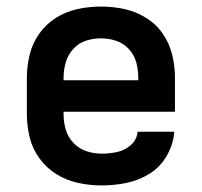

<svg xmlns="http://www.w3.org/2000/svg" viewBox="-20 -558 616 586"><path d="M291 8Q329 8 367 0Q405 -8 437.5 -28.5Q470 -49 489.5 -83.5Q509 -118 512 -156H400Q398 -132 379.5 -115.5Q361 -99 337.5 -94Q314 -89 291 -89Q267 -89 244 -96.5Q221 -104 204 -122Q187 -140 180.5 -163Q174 -186 174 -210V-217H514V-320Q514 -356 505.5 -391Q497 -426 476.5 -455.5Q456 -485 425 -504Q394 -523 359 -530.5Q324 -538 288 -538Q252 -538 217 -530.5Q182 -523 151.5 -504Q121 -485 100 -455.5Q79 -426 70.5 -391Q62 -356 62 -320V-210Q62 -174 70.5 -139Q79 -104 100.5 -74.5Q122 -45 153 -26Q184 -7 219.5 0.5Q255 8 291 8ZM402 -313H174V-320Q174 -344 180.5 -367Q187 -390 203 -408Q219 -426 241.5 -433.5Q264 -441 288 -441Q312 -441 334.5 -433.5Q357 -426 373.5 -408Q390 -390 396 -367Q402 -344 402 -320Z"/></svg>

Font: Iosevka Sparkle Semibold
Style: Regular
Weight: 600
Designer: Belleve Invis
Foundry: Belleve Invis
Version: Version 4.5.0; ttfautohint (v1.8.3)